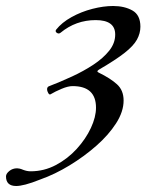

<svg xmlns="http://www.w3.org/2000/svg" viewBox="-91 -436 523 640"><path d="M-37 184Q-71 184 -71 152Q-71 143 -60 134Q-49 125 -34 125Q-31 125 -26 126Q-21 127 -14 130Q-1 135 11 135Q56 135 95.5 114Q135 93 165 60Q195 27 212 -9.5Q229 -46 229 -77Q229 -149 151 -149Q136 -149 114.5 -140Q93 -131 78 -122Q74 -119 70 -125.5Q66 -132 66 -139Q66 -145 71 -148Q110 -163 149 -181Q188 -199 220.5 -220.5Q253 -242 273 -267Q293 -292 293 -321Q293 -369 228 -369Q162 -369 111 -327Q105 -322 98.5 -326.5Q92 -331 96 -337Q115 -361 147.5 -379Q180 -397 217 -406.5Q254 -416 286 -416Q324 -416 350.5 -401Q377 -386 377 -347Q377 -325 365.5 -304Q354 -283 324 -259.5Q294 -236 239 -204Q229 -198 238 -194Q277 -175 299 -155Q321 -135 321 -101Q321 -64 296 -25Q271 14 230 50Q189 86 140.5 115.5Q92 145 44 162Q14 174 -5.5 179Q-25 184 -37 184Z"/></svg>

Font: Junicode SmExp
Style: Italic
Weight: 400
Width: 6
Italic angle: -11°
Designer: Peter S. Baker
Version: Version 2.205; ttfautohint (v1.8.4)